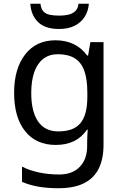

<svg xmlns="http://www.w3.org/2000/svg" viewBox="-20 -811 655 1020"><path d="M275 -597Q328 -597 370.5 -577Q413 -557 443 -516H448L460 -587H530V-42Q530 34 504 85.5Q478 137 425 163Q372 189 290 189Q232 189 183.5 180.5Q135 172 97 155V74Q135 94 186 105Q237 116 295 116Q364 116 403.5 75.5Q443 35 443 -35V-56Q443 -68 444 -90.5Q445 -113 446 -122H442Q414 -81 372.5 -61Q331 -41 276 -41Q172 -41 113.5 -114Q55 -187 55 -318Q55 -446 113.5 -521.5Q172 -597 275 -597ZM287 -523Q242 -523 210.5 -499Q179 -475 162.5 -429Q146 -383 146 -317Q146 -218 182.5 -165.5Q219 -113 289 -113Q330 -113 359 -123.5Q388 -134 407 -156.5Q426 -179 435 -214Q444 -249 444 -297V-318Q444 -391 427.5 -436Q411 -481 376 -502Q341 -523 287 -523ZM452 -791Q449 -751 429.5 -721Q410 -691 376 -674Q342 -657 294 -657Q220 -657 182.5 -693.5Q145 -730 141 -791H195Q198 -764 210.5 -750.5Q223 -737 244.5 -732.5Q266 -728 296 -728Q322 -728 343.5 -733Q365 -738 379.5 -751.5Q394 -765 397 -791Z"/></svg>

Font: Noto Sans Tamil UI
Style: Regular
Weight: 400
Designer: Jelle Bosma - Monotype Design Team
Foundry: Monotype Imaging Inc.
Version: Version 2.004